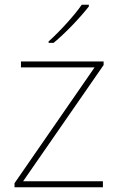

<svg xmlns="http://www.w3.org/2000/svg" viewBox="-20 -786 496 806"><path d="M353 -759V-766H323C294 -723 229 -652 184 -612V-606H205C258 -650 318 -714 353 -759ZM412 0V-25H77L415 -513V-528H68V-503H377L41 -17V0Z"/></svg>

Font: Noto Sans Arabic UI Th
Style: Regular
Weight: 100
Designer: Monotype Design Team, Nadine Chahine and Nizar Qandah
Foundry: Monotype Imaging Inc.
Version: Version 2.010